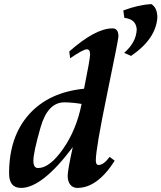

<svg xmlns="http://www.w3.org/2000/svg" viewBox="-20 -919 798 949"><path d="M168 -88.4Q225.6 -88.4 291.7 -182.9Q357.9 -277.3 383.3 -405.3Q335.4 -413.1 297.9 -413.1Q215.8 -413.1 180.4 -289.3Q145 -165.5 145 -124.5Q145 -88.4 168 -88.4ZM362.3 9.8Q340.3 9.8 327.4 -6.3Q314.5 -22.5 314.5 -50.3Q314.5 -77.6 339.8 -191.9Q188.5 9.8 84 9.8Q24.9 9.8 24.9 -62Q24.9 -243.2 122.8 -353Q220.7 -462.9 395.5 -480.5Q424.3 -623 425.3 -649.4Q425.3 -675.3 409.2 -675.3Q391.1 -675.3 326.7 -630.9L322.3 -664.6Q451.7 -778.8 536.1 -778.8Q565.4 -778.8 565.4 -738.8Q565.4 -725.1 509.5 -454.8Q453.6 -184.6 453.6 -126Q453.6 -103.5 467.3 -103.5Q492.2 -103.5 522 -143.6L546.9 -124.5Q461.4 9.8 362.3 9.8ZM627.9 -642.6 593.8 -657.7Q653.8 -710.4 655.8 -773.9Q652.3 -824.7 594.7 -830.6L589.4 -867.2Q662.6 -895 727.5 -898.9Q757.3 -881.8 757.8 -832.5Q750.5 -726.1 627.9 -642.6Z"/></svg>

Font: Kelvinch
Style: Bold Italic
Weight: 700
Italic angle: -10°
Designer: Paul James Miller
Foundry: High-Logic / Made with FontCreator
Version: Version 3.30 September 23, 2016